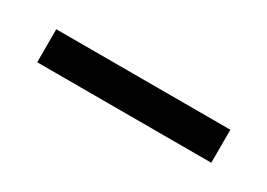

<svg xmlns="http://www.w3.org/2000/svg" viewBox="-18 -721 385 277"><g transform="rotate(30 175.0 -582.5)"><path d="M320 -555V-610H30V-555Z"/></g></svg>

Font: STIX Two Text
Style: Regular
Weight: 400
Designer: Ross Mills, John Hudson & Paul Hanslow, Tiro Typeworks Ltd; with prior portions MicroPress Inc., and Coen Hoffman.
Foundry: Tiro Typeworks Ltd
Version: Version 2.13 b171